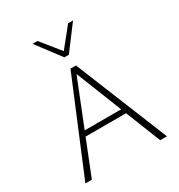

<svg xmlns="http://www.w3.org/2000/svg" viewBox="-208 -1045 1101 1182"><g transform="rotate(-30 342.0 -453.5)"><path d="M584 0 333 -632H350L98 0H52L326 -658H365L632 0ZM172 -249 185 -285H489L507 -249ZM328 -737 337 -763 453 -907H488L360 -737ZM328 -737 200 -907H235L352 -762L360 -737Z"/></g></svg>

Font: Ysabeau SC ExtraLight
Style: Regular
Weight: 250
Designer: Christian Thalmann (Catharsis Fonts)
Version: Version 2.001;gftools[0.9.30]; featfreeze: smcp